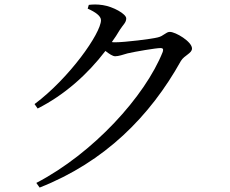

<svg xmlns="http://www.w3.org/2000/svg" viewBox="-20 -797 1040 867"><path d="M376 -758C410 -743 436 -725 436 -706C436 -647 293 -444 136 -327L150 -307C271 -368 375 -461 456 -567C474 -553 489 -543 500 -543C516 -543 535 -550 556 -556C590 -564 684 -580 705 -580C715 -580 719 -576 715 -563C635 -362 401 -105 144 29L159 50C453 -66 657 -271 797 -522C813 -548 847 -556 847 -578C847 -609 773 -653 747 -653C729 -653 719 -634 692 -628C665 -621 544 -606 500 -606C495 -606 491 -606 485 -607C498 -625 510 -643 521 -662C537 -687 550 -695 550 -714C550 -734 491 -767 444 -774C418 -778 399 -777 381 -775Z"/></svg>

Font: Source Han Serif JP Medium
Style: Regular
Weight: 500
Designer: Ryoko NISHIZUKA 西塚涼子 (kana & ideographs); Frank Grießhammer (Latin, Greek & Cyrillic); Wenlong ZHANG 张文龙 (bopomofo); San
Foundry: Adobe Systems Incorporated
Version: Version 1.001;PS 1.001;hotconv 16.6.54;makeotf.lib2.5.65590